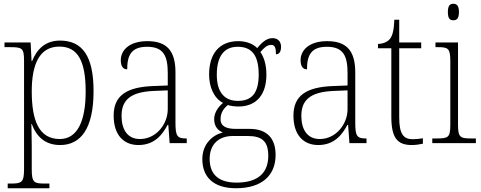

<svg xmlns="http://www.w3.org/2000/svg" viewBox="-20 -762 2561 1022"><path d="M21 240H243V215H218C162 215 149 210 149 140V18C149 -39 147 -79 147 -102H149C175 -32 223 10 300 10C411 10 478 -79 478 -277C478 -463 419 -546 299 -546C220 -546 175 -498 151 -437H148L143 -536H4V-511H33C98 -511 108 -506 108 -438V139C108 209 95 215 39 215H21ZM298 -22C187 -22 149 -121 149 -276C149 -420 190 -514 296 -514C396 -514 436 -434 436 -275C436 -115 391 -22 298 -22Z M717 10C803 10 845 -46 872 -97H876L883 0H974V-25H970C923 -25 914 -38 914 -109V-377C914 -489 870 -543 765 -543C666 -543 623 -493 623 -442C623 -409 635 -393 657 -393C657 -470 681 -513 763 -513C854 -513 873 -460 873 -371V-307L797 -304C652 -299 585 -252 585 -147C585 -40 641 10 717 10ZM725 -22C656 -22 627 -76 627 -145C627 -225 669 -273 800 -278L873 -281V-181C873 -101 811 -22 725 -22Z M1236 240C1376 240 1447 170 1447 63C1447 -23 1404 -76 1308 -76H1235C1187 -76 1154 -88 1154 -128C1154 -163 1172 -186 1193 -203C1204 -198 1234 -195 1249 -195C1348 -195 1398 -262 1398 -364C1398 -421 1384 -459 1366 -485C1387 -509 1402 -523 1424 -523C1443 -523 1449 -507 1449 -473C1468 -473 1476 -489 1476 -513C1476 -538 1462 -559 1430 -559C1394 -559 1367 -527 1349 -506C1329 -527 1293 -543 1249 -543C1148 -543 1093 -477 1093 -365C1093 -301 1117 -241 1167 -214C1146 -197 1120 -166 1120 -128C1120 -88 1141 -67 1166 -57C1114 -44 1057 2 1057 85C1057 181 1117 240 1236 240ZM1246 -225C1176 -225 1134 -270 1134 -364C1134 -468 1177 -513 1245 -513C1318 -513 1357 -471 1357 -365C1357 -265 1319 -225 1246 -225ZM1239 210C1130 210 1096 153 1096 84C1096 1 1150 -38 1218 -38H1300C1374 -38 1408 -10 1408 67C1408 154 1358 210 1239 210Z M1674 10C1760 10 1802 -46 1829 -97H1833L1840 0H1931V-25H1927C1880 -25 1871 -38 1871 -109V-377C1871 -489 1827 -543 1722 -543C1623 -543 1580 -493 1580 -442C1580 -409 1592 -393 1614 -393C1614 -470 1638 -513 1720 -513C1811 -513 1830 -460 1830 -371V-307L1754 -304C1609 -299 1542 -252 1542 -147C1542 -40 1598 10 1674 10ZM1682 -22C1613 -22 1584 -76 1584 -145C1584 -225 1626 -273 1757 -278L1830 -281V-181C1830 -101 1768 -22 1682 -22Z M2172 10C2191 10 2213 7 2231 3V-26C2211 -23 2197 -21 2176 -21C2127 -21 2105 -50 2105 -137V-505H2222V-536H2105V-657H2079C2077 -600 2069 -569 2053 -552C2040 -538 2019 -529 1992 -528V-505H2063V-142C2063 -29 2094 10 2172 10Z M2393 -654C2411 -654 2423 -663 2423 -698C2423 -732 2411 -742 2393 -742C2375 -742 2364 -732 2364 -698C2364 -663 2375 -654 2393 -654ZM2281 0H2513V-25H2492C2429 -25 2418 -30 2418 -99V-536H2298V-511H2310C2366 -511 2377 -505 2377 -435V-98C2377 -30 2366 -25 2303 -25H2281Z"/></svg>

Font: Noto Serif Hebrew SemiCondensed ExtraLight
Style: Regular
Weight: 200
Width: 4
Designer: Monotype Design Team
Foundry: Monotype Imaging Inc.
Version: Version 2.004